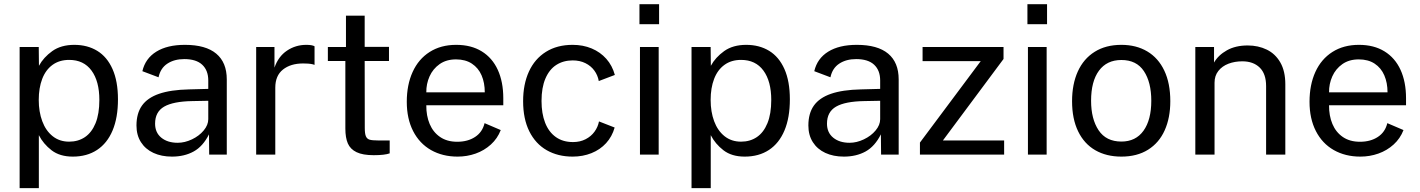

<svg xmlns="http://www.w3.org/2000/svg" viewBox="-20 -760 6984 944"><path d="M76.5 -529H170.5L171.5 -436.5Q194 -478 237 -508.8Q280 -539.5 345.5 -539.5Q410 -539.5 458.2 -510Q506.5 -480.5 533.2 -420.5Q560 -360.5 560 -271.5Q560 -181.5 533.5 -118.5Q507 -55.5 457.2 -22.8Q407.5 10 338 10Q274 10 233.5 -21.2Q193 -52.5 171 -95.5V165H76.5ZM320 -63.5Q364.5 -63.5 397.8 -86Q431 -108.5 449.8 -154.2Q468.5 -200 468.5 -268.5Q468.5 -360.5 430 -413Q391.5 -465.5 320 -465.5Q272 -465.5 238.2 -441Q204.5 -416.5 187.5 -372Q170.5 -327.5 170.5 -268.5Q170.5 -210.5 187.8 -164Q205 -117.5 238.8 -90.5Q272.5 -63.5 320 -63.5Z M909.5 -320.5 1004 -323V-364.5Q1004 -414 974.2 -441.8Q944.5 -469.5 886 -469.5Q837 -469.5 803 -447.2Q769 -425 759.5 -380L680 -410Q694.5 -472.5 748.5 -506Q802.5 -539.5 889 -539.5Q991.5 -539.5 1043.2 -496.2Q1095 -453 1095 -369.5V0H1008.5L1007.5 -99.5Q978 -40.5 932.2 -15.2Q886.5 10 825.5 10Q774 10 734.5 -8.2Q695 -26.5 673 -61Q651 -95.5 651 -143Q651 -202.5 678 -240.8Q705 -279 762 -298.8Q819 -318.5 909.5 -320.5ZM853.5 -58Q888.5 -58 923.8 -74.8Q959 -91.5 981.5 -118.5Q1004 -145.5 1004 -174V-264.5L925.5 -263Q832 -261.5 787.2 -235.8Q742.5 -210 742.5 -152Q742.5 -108 773.2 -83Q804 -58 853.5 -58Z M1239.5 -529H1329.5V-427.5Q1348.5 -482.5 1391 -511Q1433.5 -539.5 1486 -539.5Q1514.5 -539.5 1526.5 -532.5V-441Q1519.5 -444 1507.8 -445.8Q1496 -447.5 1486.5 -447.5Q1481 -448 1470 -448Q1409 -448 1371.2 -418Q1333.5 -388 1333.5 -329V0H1239.5Z M1773 -460 1773.5 -131Q1773.5 -102.5 1779 -89.8Q1784.5 -77 1797.5 -73.2Q1810.5 -69.5 1838 -69.5H1896V-6Q1871 3 1817.5 3Q1763.5 3 1733 -11.8Q1702.5 -26.5 1690.2 -54.8Q1678 -83 1678 -128V-460H1592V-529H1681V-683H1773V-529.5H1892.5V-460Z M2223 -539.5Q2296.5 -539.5 2348.5 -507.5Q2400.5 -475.5 2427.5 -416.5Q2454.5 -357.5 2454.5 -277V-242.5H2076Q2075.5 -191 2092.5 -150.5Q2109.5 -110 2143.8 -86.5Q2178 -63 2228 -63Q2280 -63 2316 -86.8Q2352 -110.5 2362.5 -154.5L2442 -120.5Q2426 -79 2393.5 -49.5Q2361 -20 2318.8 -5Q2276.5 10 2230 10Q2156 10 2099.2 -22.2Q2042.5 -54.5 2011.2 -115.5Q1980 -176.5 1980 -259.5Q1980 -343 2008.8 -406.2Q2037.5 -469.5 2092.5 -504.5Q2147.5 -539.5 2223 -539.5ZM2363.5 -306Q2363.5 -353 2347.8 -389.5Q2332 -426 2300.2 -447Q2268.5 -468 2222 -468Q2174.5 -468 2141.5 -444.8Q2108.5 -421.5 2092 -384.5Q2075.5 -347.5 2076 -306Z M2795.5 -539.5Q2846.5 -539.5 2889 -521.8Q2931.5 -504 2961 -470.8Q2990.5 -437.5 3003 -391.5L2924 -361.5Q2919 -390 2902.2 -413Q2885.5 -436 2858.2 -449.5Q2831 -463 2796 -463Q2750 -463 2715.5 -441Q2681 -419 2661.8 -374.2Q2642.5 -329.5 2642.5 -263.5Q2642.5 -202 2660.2 -156.5Q2678 -111 2712.8 -86.2Q2747.5 -61.5 2797.5 -61.5Q2832 -61.5 2859.2 -75.5Q2886.5 -89.5 2903.2 -112.8Q2920 -136 2925 -163L3002 -133Q2989.5 -88.5 2960 -56.2Q2930.5 -24 2888 -7Q2845.5 10 2795.5 10Q2723 10 2668 -21.5Q2613 -53 2582.5 -114.2Q2552 -175.5 2552 -262.5Q2552 -345.5 2580.5 -408Q2609 -470.5 2664 -505Q2719 -539.5 2795.5 -539.5Z M3218.5 0H3126.5V-529H3218.5ZM3124 -739.5H3220.5V-641H3124Z M3380 -529H3474L3475 -436.5Q3497.5 -478 3540.5 -508.8Q3583.5 -539.5 3649 -539.5Q3713.5 -539.5 3761.8 -510Q3810 -480.5 3836.8 -420.5Q3863.5 -360.5 3863.5 -271.5Q3863.5 -181.5 3837 -118.5Q3810.5 -55.5 3760.8 -22.8Q3711 10 3641.5 10Q3577.5 10 3537 -21.2Q3496.5 -52.5 3474.5 -95.5V165H3380ZM3623.5 -63.5Q3668 -63.5 3701.2 -86Q3734.5 -108.5 3753.2 -154.2Q3772 -200 3772 -268.5Q3772 -360.5 3733.5 -413Q3695 -465.5 3623.5 -465.5Q3575.5 -465.5 3541.8 -441Q3508 -416.5 3491 -372Q3474 -327.5 3474 -268.5Q3474 -210.5 3491.2 -164Q3508.5 -117.5 3542.2 -90.5Q3576 -63.5 3623.5 -63.5Z M4213 -320.5 4307.5 -323V-364.5Q4307.5 -414 4277.8 -441.8Q4248 -469.5 4189.5 -469.5Q4140.5 -469.5 4106.5 -447.2Q4072.5 -425 4063 -380L3983.5 -410Q3998 -472.5 4052 -506Q4106 -539.5 4192.5 -539.5Q4295 -539.5 4346.8 -496.2Q4398.5 -453 4398.5 -369.5V0H4312L4311 -99.5Q4281.5 -40.5 4235.8 -15.2Q4190 10 4129 10Q4077.5 10 4038 -8.2Q3998.5 -26.5 3976.5 -61Q3954.5 -95.5 3954.5 -143Q3954.5 -202.5 3981.5 -240.8Q4008.5 -279 4065.5 -298.8Q4122.5 -318.5 4213 -320.5ZM4157 -58Q4192 -58 4227.2 -74.8Q4262.5 -91.5 4285 -118.5Q4307.5 -145.5 4307.5 -174V-264.5L4229 -263Q4135.5 -261.5 4090.8 -235.8Q4046 -210 4046 -152Q4046 -108 4076.8 -83Q4107.5 -58 4157 -58Z M4503 -59 4802 -459.5H4516V-529H4914V-470L4616 -69.5H4917V0H4503Z M5126 0H5034V-529H5126ZM5031.5 -739.5H5128V-641H5031.5Z M5251 -262.5Q5251 -346 5279.2 -408.5Q5307.5 -471 5362 -505.2Q5416.5 -539.5 5493.5 -539.5Q5566.5 -539.5 5620.8 -507.2Q5675 -475 5704.5 -412.8Q5734 -350.5 5734 -262.5Q5734 -181 5706.5 -119.5Q5679 -58 5624.8 -24Q5570.5 10 5493.5 10Q5419.5 10 5365 -21.5Q5310.5 -53 5280.8 -114.2Q5251 -175.5 5251 -262.5ZM5493.5 -64Q5564 -64 5602.2 -117.2Q5640.5 -170.5 5640.5 -264.5Q5640.5 -355.5 5604.2 -410.2Q5568 -465 5493.5 -465Q5422 -465 5383.2 -412.5Q5344.5 -360 5344.5 -264.5Q5344.5 -175 5381.5 -119.5Q5418.5 -64 5493.5 -64Z M5857 -529H5949V-452.5Q5970 -489 6012.5 -512.8Q6055 -536.5 6114.5 -536.5Q6166.5 -536.5 6208.5 -516Q6250.5 -495.5 6275 -452.8Q6299.5 -410 6299.5 -346V0H6205V-337Q6205 -397 6173.5 -427.8Q6142 -458.5 6088 -458.5Q6051 -458.5 6020 -446.8Q5989 -435 5970.2 -411.2Q5951.5 -387.5 5951.5 -353.5V0H5857Z M6661.5 -539.5Q6735 -539.5 6787 -507.5Q6839 -475.5 6866 -416.5Q6893 -357.5 6893 -277V-242.5H6514.5Q6514 -191 6531 -150.5Q6548 -110 6582.2 -86.5Q6616.5 -63 6666.5 -63Q6718.5 -63 6754.5 -86.8Q6790.5 -110.5 6801 -154.5L6880.5 -120.5Q6864.5 -79 6832 -49.5Q6799.5 -20 6757.2 -5Q6715 10 6668.5 10Q6594.5 10 6537.8 -22.2Q6481 -54.5 6449.8 -115.5Q6418.5 -176.5 6418.5 -259.5Q6418.5 -343 6447.2 -406.2Q6476 -469.5 6531 -504.5Q6586 -539.5 6661.5 -539.5ZM6802 -306Q6802 -353 6786.2 -389.5Q6770.5 -426 6738.8 -447Q6707 -468 6660.5 -468Q6613 -468 6580 -444.8Q6547 -421.5 6530.5 -384.5Q6514 -347.5 6514.5 -306Z"/></svg>

Font: 1883 Sans
Style: Regular
Weight: 400
Designer: 1883 Sans project is a fork of Public Sans.
Version: Version 1.009